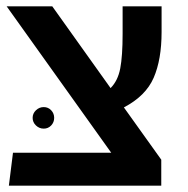

<svg xmlns="http://www.w3.org/2000/svg" viewBox="-20 -586 594 606"><path d="M490 -485Q490 -398 465 -340.5Q440 -283 371 -247L489 -82V0H8L21 -104H331L1 -566H145L329 -308Q352 -331 359.5 -370Q367 -409 367 -479V-566H490ZM141.5 -238Q151 -228 151 -214Q151 -200 141.5 -190Q132 -180 118 -180Q104 -180 93.5 -190Q83 -200 83 -214Q83 -228 93.5 -238Q104 -248 118 -248Q132 -248 141.5 -238Z"/></svg>

Font: FiraGO Medium
Style: Regular
Weight: 500
Designer: bBox Type
Foundry: bBox Type GmbH
Version: Version 1.001;PS 001.001;hotconv 1.0.88;makeotf.lib2.5.64775